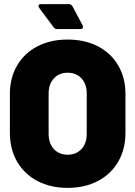

<svg xmlns="http://www.w3.org/2000/svg" viewBox="-20 -900 657 932"><path d="M28 -256V-444Q28 -522 63 -582Q98 -642 161.5 -675Q225 -708 308 -708Q392 -708 455.5 -675Q519 -642 554 -582Q589 -522 589 -444V-256Q589 -176 554 -115.5Q519 -55 455.5 -21.5Q392 12 308 12Q225 12 161.5 -21.5Q98 -55 63 -115.5Q28 -176 28 -256ZM401 -250V-446Q401 -492 375.5 -519.5Q350 -547 308 -547Q267 -547 241.5 -519.5Q216 -492 216 -446V-250Q216 -204 241.5 -176.5Q267 -149 308 -149Q350 -149 375.5 -176.5Q401 -204 401 -250ZM240 -768 170 -862Q167 -867 167 -871Q167 -880 179 -880H314Q326 -880 332 -869L381 -777Q383 -771 383 -770Q383 -759 370 -759H258Q246 -759 240 -768Z"/></svg>

Font: Barlow Black
Style: Regular
Weight: 900
Designer: Jeremy Tribby
Foundry: Tribby Type
Version: Version 1.422